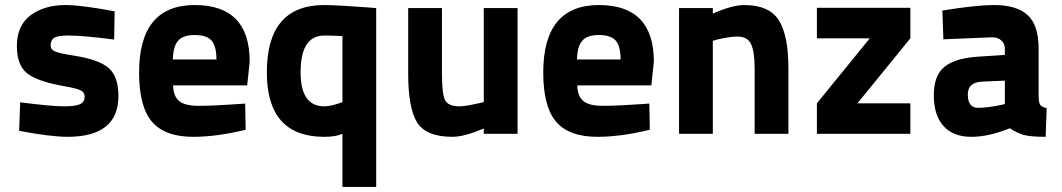

<svg xmlns="http://www.w3.org/2000/svg" viewBox="-20 -531 4214 762"><path d="M435 -486 433 -374Q309 -390 251 -390Q209 -390 195 -381Q181 -372 181 -351Q181 -334 199 -326.5Q217 -319 275 -310Q375 -294 412.5 -260Q450 -226 450 -150Q450 12 248 12Q215 12 167 6Q119 0 88 -6L56 -12L60 -125Q184 -109 235 -109Q281 -109 298.5 -118Q316 -127 316 -147Q316 -164 301 -172Q286 -180 235 -189Q131 -207 89 -239Q47 -271 47 -348Q47 -430 101.5 -470.5Q156 -511 241 -511Q273 -511 321.5 -504.5Q370 -498 402 -492Z M768 -111Q804 -111 850.5 -113.5Q897 -116 925 -118L953 -120L955 -16Q840 12 747 12Q634 12 583 -48Q532 -108 532 -243Q532 -511 753 -511Q971 -511 971 -286L961 -192H667Q668 -149 691 -130Q714 -111 768 -111ZM666 -295H839Q839 -348 819.5 -370Q800 -392 753 -392Q706 -392 686.5 -369Q667 -346 666 -295Z M1267 12Q1039 12 1039 -244Q1039 -511 1267 -511Q1293 -511 1344.5 -508Q1396 -505 1434 -502L1473 -499V211H1339V0Q1313 12 1267 12ZM1267 -390Q1173 -390 1173 -244Q1173 -109 1267 -109Q1282 -109 1300 -113.5Q1318 -118 1328 -122L1339 -126V-388Q1292 -390 1267 -390Z M1900 -499H2034V0H1900V-21Q1822 12 1776 12Q1671 12 1635.5 -45Q1600 -102 1600 -238V-499H1734V-238Q1734 -162 1745.5 -135.5Q1757 -109 1804 -109Q1819 -109 1843 -113.5Q1867 -118 1884 -122L1900 -126Z M2372 -111Q2408 -111 2454.5 -113.5Q2501 -116 2529 -118L2557 -120L2559 -16Q2444 12 2351 12Q2238 12 2187 -48Q2136 -108 2136 -243Q2136 -511 2357 -511Q2575 -511 2575 -286L2565 -192H2271Q2272 -149 2295 -130Q2318 -111 2372 -111ZM2270 -295H2443Q2443 -348 2423.5 -370Q2404 -392 2357 -392Q2310 -392 2290.5 -369Q2271 -346 2270 -295Z M2809 0H2675V-499H2809V-477Q2886 -511 2933 -511Q3033 -511 3071 -450.5Q3109 -390 3109 -261V0H2975V-261Q2975 -325 2961 -355.5Q2947 -386 2905 -386Q2890 -386 2866 -382Q2842 -378 2826 -374L2809 -369Z M3222 -379V-500H3593V-379L3383 -121H3593V0H3222V-121L3432 -379Z M4102 -339V-154Q4102 -125 4108 -115.5Q4114 -106 4134 -102L4130 12Q4070 12 4043 4.5Q4016 -3 3988 -22Q3904 12 3835 12Q3762 12 3724 -31.5Q3686 -75 3686 -152Q3686 -232 3728.5 -266Q3771 -300 3860 -306L3968 -313V-338Q3968 -358 3954 -370.5Q3940 -383 3918 -383L3724 -375L3720 -489Q3853 -511 3926 -511Q4014 -511 4058 -471.5Q4102 -432 4102 -339ZM3968 -211 3877 -207Q3821 -204 3821 -156Q3821 -103 3862 -103Q3880 -103 3906.5 -106.5Q3933 -110 3950 -114L3968 -118Z"/></svg>

Font: TitilliumText22L Xb
Style: Bold
Weight: 400
Designer: Campivisivi
Foundry: Campivisivi
Version: 1.000